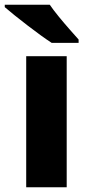

<svg xmlns="http://www.w3.org/2000/svg" viewBox="-37 -786 372 806"><path d="M243 0H73V-550H243ZM172 -766Q187 -744 209.5 -716.5Q232 -689 254.5 -663.5Q277 -638 293 -620V-606H180Q160 -619 133 -638.5Q106 -658 77.5 -680Q49 -702 24 -722Q-1 -742 -17 -756V-766Z"/></svg>

Font: Noto Sans Thaana ExtraBold
Style: Regular
Weight: 800
Designer: David Williams
Foundry: Google Inc.
Version: Version 3.001; ttfautohint (v1.8.4.7-5d5b)